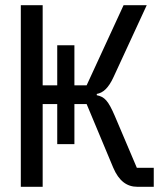

<svg xmlns="http://www.w3.org/2000/svg" viewBox="-20 -718 640 738"><path d="M200 -164H266V-318H313L415 -74C437 -22 468 0 508 0H571V-73H506L421 -273C396 -331 382 -346 352 -352V-357C376 -361 397 -379 417 -423L544 -698H455L313 -390H266V-544H200V-390H144V-698H60V0H144V-318H200Z"/></svg>

Font: IBM Plex Mono
Style: Regular
Weight: 400
Monospace: yes
Designer: Mike Abbink, Paul van der Laan, Pieter van Rosmalen
Foundry: Bold Monday
Version: Version 2.004